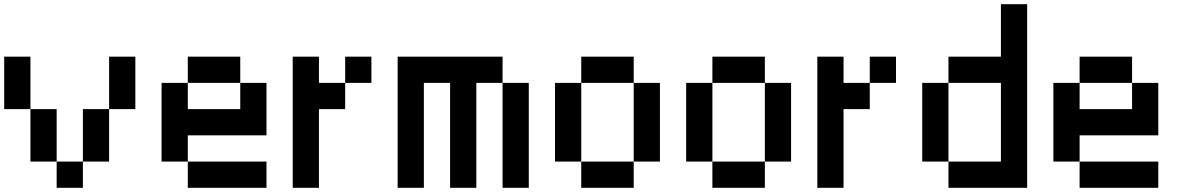

<svg xmlns="http://www.w3.org/2000/svg" viewBox="-20 -895 5665 915"><path d="M0 -625H125V-375H0ZM125 -125V-375H250V-125ZM250 -125H375V0H250ZM375 -125V-375H500V-125ZM500 -625H625V-375H500Z M750 -125V-500H875V-375H1125V-500H1250V-250H875V-125ZM875 -125H1250V0H875ZM875 -500V-625H1125V-500Z M1375 0V-625H1500V-500H1625V-375H1500V0ZM1625 -500V-625H1750V-500Z M1875 0V-625H2375V-500H2250V0H2125V-500H2000V0ZM2375 0V-500H2500V0Z M2625 -125V-500H2750V-125ZM3125 -125H3000V-500H3125ZM2750 -125H3000V0H2750ZM2750 -500V-625H3000V-500Z M3250 -125V-500H3375V-125ZM3750 -125H3625V-500H3750ZM3375 -125H3625V0H3375ZM3375 -500V-625H3625V-500Z M3875 0V-625H4000V-500H4125V-375H4000V0ZM4125 -500V-625H4250V-500Z M4375 -125V-500H4500V-125ZM4875 0H4500V-125H4750V-500H4500V-625H4750V-875H4875Z M5000 -125V-500H5125V-375H5375V-500H5500V-250H5125V-125ZM5125 -125H5500V0H5125ZM5125 -500V-625H5375V-500Z"/></svg>

Font: Galmuri7 Regular
Style: Regular
Weight: 400
Designer: Lee Minseo (quiple)
Version: Version 2.399;hotconv 1.1.1;makeotfexe 2.6.0 DEVELOPMENT